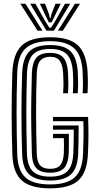

<svg xmlns="http://www.w3.org/2000/svg" viewBox="-20 -1011 536 1040"><path d="M251.8 9.2Q146 9.2 98 -33.5Q50 -76.2 46.8 -176Q43.2 -288.5 43.1 -395.1Q43 -501.8 46.8 -616.5Q50.5 -719 97.6 -764.1Q144.8 -809.2 251.8 -809.2Q356.8 -809.2 402.5 -765.1Q448.2 -721 454.2 -623.8Q456 -591.8 456 -564.8Q456 -537.8 454 -505.8H427.5Q429.5 -531.8 429.4 -561.2Q429.2 -590.8 427.5 -623Q422.5 -713.8 380.1 -750.9Q337.8 -788 251.8 -788Q161.2 -788 118.8 -749Q76.2 -710 73.2 -616.2Q69.5 -500 69.8 -396.2Q70 -292.5 73.2 -176.8Q75.8 -88.8 117.2 -50.4Q158.8 -12 251.8 -12Q343.5 -12 384.8 -50.4Q426 -88.8 429.8 -176.8Q431.8 -223 432.4 -264.5Q433 -306 431.5 -354.5H267V-377.5H457.2Q459.2 -325.5 459.1 -279.4Q459 -233.2 456.2 -176Q451.8 -76.8 404.4 -33.8Q357 9.2 251.8 9.2ZM251.8 -33Q175.8 -33 139 -65.6Q102.2 -98.2 99.8 -178Q96.5 -281.5 96.2 -391.2Q96 -501 100 -615.5Q103 -695 137.6 -731Q172.2 -767 251.8 -767Q327.2 -767 361.9 -733.4Q396.5 -699.8 401.2 -621.2Q403 -588.5 403.1 -562.8Q403.2 -537 401 -505.8H374.8Q376.5 -534 376.6 -560.1Q376.8 -586.2 374.8 -619.5Q370.5 -687.8 342 -716.8Q313.5 -745.8 251.8 -745.8Q185.8 -745.8 157.2 -714.4Q128.8 -683 126.2 -614.8Q122.8 -507 122.6 -401Q122.5 -295 126 -178.5Q128.5 -110 158.8 -82.1Q189 -54.2 251.8 -54.2Q316.5 -54.2 345.2 -83.6Q374 -113 377 -179.2Q378.2 -209.2 379 -241.1Q379.8 -273 379.5 -308.8H267V-331.5H406Q406 -295.2 405.4 -253.6Q404.8 -212 403.5 -178.5Q400 -98.2 363.4 -65.6Q326.8 -33 251.8 -33ZM251.8 -75.5Q200 -75.5 177.1 -99.9Q154.2 -124.2 152.5 -179.2Q150 -263.5 149.2 -333.6Q148.5 -403.8 149.5 -470.8Q150.5 -537.8 152.5 -613Q154.5 -670.2 176.2 -697.4Q198 -724.5 251.8 -724.5Q300.2 -724.5 322.5 -699.5Q344.8 -674.5 348.5 -617.5Q350.2 -586.8 350.2 -561.2Q350.2 -535.8 348.2 -505.8H321.8Q324.2 -542.2 323.9 -564.6Q323.5 -587 321.8 -616.5Q318.8 -660.5 303.5 -682Q288.2 -703.5 251.8 -703.5Q217.5 -703.5 199.1 -683.8Q180.8 -664 179 -611.5Q175.2 -502 175.5 -398.6Q175.8 -295.2 179 -179.5Q180.2 -135.8 197 -116.1Q213.8 -96.5 251.8 -96.5Q292 -96.5 307.9 -118.1Q323.8 -139.8 325.8 -182Q326.8 -200.2 326.5 -223Q326.2 -245.8 325.8 -262.8H267V-285.8H353Q353.5 -239 353.1 -216.6Q352.8 -194.2 352.2 -181Q349.8 -125.5 326.8 -100.5Q303.8 -75.5 251.8 -75.5ZM90.2 -990.8H117.8L210 -844.8H183.5ZM143.5 -990.8H171.8L224.5 -897.2L247.5 -860.8H256.5L279.2 -897L332 -990.8H360.2L272.2 -844.8H231.5ZM195.8 -990.8H224.2L245.8 -933.2L249.8 -913.8H254L258.2 -933.2L280.5 -990.8H308.8L273.8 -919L259.5 -889.5H244.5L230.2 -919ZM386 -990.8H413.5L320.5 -844.8H293.8Z"/></svg>

Font: Big Shoulders Inline Text ExtraBold
Style: Regular
Weight: 800
Designer: Patric King
Foundry: XO Type Co
Version: Version 1.000